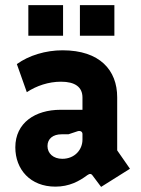

<svg xmlns="http://www.w3.org/2000/svg" viewBox="-20 -720 551 752"><path d="M343 -32 376 12 489 -59 439 -131V-339C439 -445 371 -523 225 -523C159 -523 93 -503 46 -469L85 -359C123 -384 170 -400 219 -400C274 -400 303 -379 303 -338V-290H217C118 -290 40 -239 40 -143C40 -56 99 11 197 11C251 11 290 -10 322 -34C331 -40 337 -41 343 -32ZM224 -98C189 -98 166 -119 166 -148C166 -177 188 -194 221 -194H248L284 -206C294 -209 303 -205 303 -195V-173C303 -134 273 -98 224 -98ZM293 -580H428V-700H293ZM91 -580H227V-700H91Z"/></svg>

Font: Finlandica
Style: Bold
Weight: 700
Designer: Niklas Ekholm, Juho Hiilivirta, Jaakko Suomalainen
Foundry: Helsinki Type Studio
Version: Version 2.000;Glyphs 3.2 (3202)